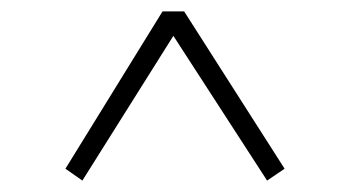

<svg xmlns="http://www.w3.org/2000/svg" viewBox="-20 -545 611 338"><path d="M481 -248 450.2 -227.1 285.2 -481.9 125 -227.1 95.2 -248 266.1 -524.9H304.2Z"/></svg>

Font: Source Han Serif CN ExtraLight
Style: Regular
Weight: 250
Designer: Ryoko NISHIZUKA  (kana & ideographs); Frank Grießhammer (Latin, Greek & Cyrillic); Wenlong ZHANG  (bopomofo); Sandoll Co
Foundry: Adobe Systems Incorporated
Version: Version 1.001;PS 1.001;hotconv 16.6.54;makeotf.lib2.5.65590